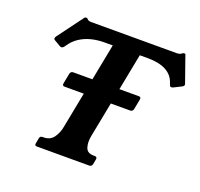

<svg xmlns="http://www.w3.org/2000/svg" viewBox="-118 -804 976 935"><g transform="rotate(20 369.5 -336.0)"><path d="M191 -320Q178 -320 181 -334L191 -386Q194 -400 207 -400H547Q560 -400 557 -386L547 -334Q544 -320 531 -320ZM651 -660Q656 -660 662 -661.5Q668 -663 675 -669Q679 -672 684 -672Q691 -672 692 -664L737 -536Q739 -530 739 -528Q737 -521 729 -517L689 -497Q685 -496 683 -495.5Q681 -495 679.2 -495Q674 -495 671.5 -502L669 -508Q660 -538 640 -555.5Q620 -573 591 -581Q562 -589 526 -589H483L395 -136Q389 -102 397.5 -77.5Q406 -53 439 -53H445Q458 -53 456 -40L451 -13Q448 0 435 0H164Q151 0 154 -13L159 -40Q161 -53 174 -53H179Q213 -53 231 -77.5Q249 -102 255 -136L343 -589H300Q265 -589 233 -581Q201 -573 174 -555.5Q147 -538 127 -508L123 -502Q116 -495 110.8 -495Q110 -495 107.5 -495.5Q105 -496 103 -497L69 -517Q63 -521 65 -528Q65 -530 69 -536L164 -664Q168 -672 176 -672Q181 -672 183 -669Q188 -663 193.5 -661.5Q199 -660 203 -660Z"/></g></svg>

Font: Young Serif Light
Style: Italic
Weight: 300
Italic angle: -10.979°
Designer: Bastien Sozeau
Foundry: NBR — Bastien Sozeau
Version: Version 5.001